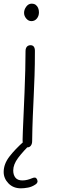

<svg xmlns="http://www.w3.org/2000/svg" viewBox="-24 -787 309 1045"><path d="M115 -510Q115 -520 118.5 -527Q122 -534 128 -537.5Q134 -541 142 -541Q154 -541 160 -533Q166 -525 166 -510Q166 -434 164 -376Q162 -318 159.5 -264.5Q157 -211 154.5 -152.5Q152 -94 151 -19Q151 -4 144 5.5Q137 15 126 15Q114 15 108 9.5Q102 4 100.5 -5.5Q99 -15 99 -27Q99 -38 100.5 -75.5Q102 -113 104.5 -167.5Q107 -222 109.5 -283.5Q112 -345 113.5 -404.5Q115 -464 115 -510ZM147 -672Q131 -672 119 -686Q107 -700 107 -717Q107 -735 119 -751Q131 -767 148 -767Q162 -767 170.5 -760.5Q179 -754 183.5 -743.5Q188 -733 188 -720Q188 -700 176.5 -686Q165 -672 147 -672ZM90 238Q48 238 22 211Q-4 184 -4 149Q-4 106 27 65.5Q58 25 109 -20H146L149 -10Q101 37 74.5 72.5Q48 108 48 141Q48 165 60 180Q72 195 98 195Q112 195 125.5 191.5Q139 188 148 184Q159 179 166 179.5Q173 180 178 190Q182 199 179 206Q176 213 169 217Q150 230 128.5 234Q107 238 90 238Z"/></svg>

Font: Playpen Sans ExtraLight
Style: Regular
Weight: 250
Designer: Laura Meseguer, Veronika Burian, José Scaglione
Foundry: TypeTogether
Version: Version 1.001